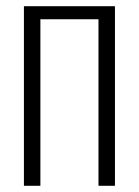

<svg xmlns="http://www.w3.org/2000/svg" viewBox="-20 -598 446 618"><path d="M57 0V-578H350V0H297V-536H110V0Z"/></svg>

Font: Oswald ExtraLight
Style: Regular
Weight: 250
Designer: Vernon Adams
Foundry: Vernon Adams
Version: Version 4.100; ttfautohint (v1.8.1.43-b0c9)